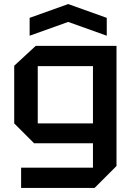

<svg xmlns="http://www.w3.org/2000/svg" viewBox="-20 -786 650 946"><path d="M84 140V40H438V-80H148L50 -178V-462L156 -560H554V32L446 140ZM166 -460V-178H438V-460ZM126 -610V-698L316 -766L506 -698V-610L316 -678Z"/></svg>

Font: Tektur Medium
Style: Regular
Weight: 500
Designer: Adam Jagosz
Foundry: Adam Jagosz
Version: Version 1.005;gftools[0.9.30]